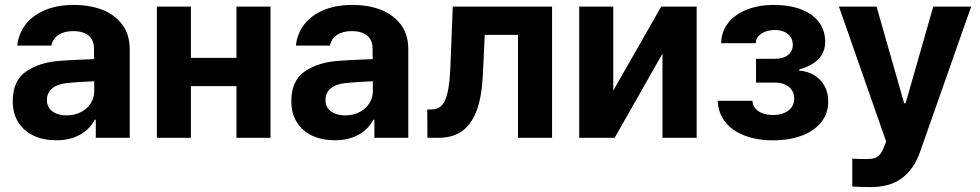

<svg xmlns="http://www.w3.org/2000/svg" viewBox="-20 -557 3959 776"><path d="M298.9 -225.3 252.1 -221.4Q213.5 -218 191.6 -200.2Q169.6 -182.4 169.6 -152.6Q169.6 -133 179.7 -119.1Q189.7 -105.2 207.9 -98Q226.1 -90.7 248.9 -90.7Q281.5 -90.7 307 -103.8Q332.5 -116.9 346.7 -139.5Q361 -162.1 361 -189.6L359.9 -360.7Q359.9 -383.3 350.3 -399.2Q340.7 -415.1 321.6 -423.2Q302.5 -431.3 275.7 -431.3Q239.5 -431.3 216.4 -415.9Q193.4 -400.5 187.5 -372.7H49.9Q54.6 -419.5 82.7 -456.9Q110.8 -494.3 160.9 -515.7Q210.9 -537.1 279.1 -537.1Q341 -537.1 391.6 -518.2Q442.1 -499.3 473.2 -458.9Q504.3 -418.5 504.3 -357.3V0H367.1V-73.4H363.2Q350.1 -48.4 328.7 -30Q307.3 -11.5 277.1 -0.8Q246.8 9.9 207.7 9.9Q156.4 9.9 116.8 -8.2Q77.1 -26.4 54.3 -62.1Q31.5 -97.8 31.5 -148.2Q31.5 -231.2 86.2 -268.7Q140.9 -306.3 228.5 -311.6Q243.2 -313.1 318.9 -316.4L366.9 -318.3L367.8 -229Q348 -228.4 298.9 -225.3Z M982.2 -209H704.6V-323.2H982.2ZM751.6 0H614V-530.3H751.6ZM1073.3 0H935.7V-530.3H1073.3Z M1424.9 -225.3 1378.1 -221.4Q1339.5 -218 1317.6 -200.2Q1295.6 -182.4 1295.6 -152.6Q1295.6 -133 1305.6 -119.1Q1315.7 -105.2 1333.9 -98Q1352.1 -90.7 1374.9 -90.7Q1407.5 -90.7 1433 -103.8Q1458.5 -116.9 1472.7 -139.5Q1487 -162.1 1487 -189.6L1485.9 -360.7Q1485.9 -383.3 1476.3 -399.2Q1466.7 -415.1 1447.6 -423.2Q1428.5 -431.3 1401.7 -431.3Q1365.4 -431.3 1342.4 -415.9Q1319.4 -400.5 1313.5 -372.7H1175.9Q1180.6 -419.5 1208.7 -456.9Q1236.8 -494.3 1286.9 -515.7Q1336.9 -537.1 1405 -537.1Q1467 -537.1 1517.5 -518.2Q1568.1 -499.3 1599.2 -458.9Q1630.2 -418.5 1630.2 -357.3V0H1493.1V-73.4H1489.1Q1476.1 -48.4 1454.7 -30Q1433.3 -11.5 1403 -0.8Q1372.8 9.9 1333.7 9.9Q1282.4 9.9 1242.7 -8.2Q1203.1 -26.4 1180.3 -62.1Q1157.5 -97.8 1157.5 -148.2Q1157.5 -231.2 1212.2 -268.7Q1266.9 -306.3 1354.5 -311.6Q1369.2 -313.1 1444.9 -316.4L1492.8 -318.3L1493.8 -229Q1474 -228.4 1424.9 -225.3Z M1706.9 -114.7H1724.4Q1750.4 -114.7 1766.1 -131.7Q1781.8 -148.7 1790 -187.9Q1798.3 -227.2 1800.7 -295.9L1809.9 -530.3H2211.2V0H2073.5V-416.1H1939.3L1931.5 -253Q1927 -164 1905.9 -108.5Q1884.7 -53.1 1846.8 -26.5Q1808.9 0 1751.3 0H1707.5Z M2652.4 -530.3H2795.7V0H2657.5V-340.3L2464.2 0H2321V-530.3H2458.6V-191Z M3103.8 -92.2Q3129.2 -92.2 3148.6 -100.1Q3168.1 -108 3179.1 -122.9Q3190.1 -137.8 3190.1 -158.4Q3190.1 -178.1 3180.4 -192.7Q3170.7 -207.2 3153.2 -215.2Q3135.6 -223.2 3112.2 -223.2H3035.6V-319.4H3112.2Q3146.4 -319.4 3165.3 -335.1Q3184.3 -350.9 3184.3 -375.2Q3184.3 -393.7 3175.5 -407.1Q3166.8 -420.6 3150.6 -428.1Q3134.3 -435.7 3112.4 -435.7Q3090.4 -435.7 3072.9 -428.9Q3055.4 -422.1 3045.1 -410.2Q3034.9 -398.3 3034.5 -382.3H2894.6Q2895.5 -429.2 2923.1 -464.3Q2950.8 -499.4 2999 -518.3Q3047.1 -537.1 3106.2 -537.1Q3170.7 -537.1 3217.8 -519.2Q3264.8 -501.2 3290 -467.5Q3315.1 -433.9 3315.1 -388Q3315.1 -346.7 3287.7 -318.1Q3260.2 -289.5 3210.4 -276.8V-271.4Q3243.4 -269.4 3270 -253.7Q3296.6 -238 3312.1 -210.4Q3327.5 -182.9 3327.5 -146.9Q3327.5 -98.9 3299.4 -63.3Q3271.2 -27.8 3220.6 -8.8Q3170 10.2 3104.2 10.2Q3040.8 10.2 2990.7 -8.6Q2940.6 -27.5 2911.7 -63.4Q2882.8 -99.4 2880.7 -149.6H3021Q3021.8 -132.6 3032.5 -119.3Q3043.1 -106.1 3061.7 -99.1Q3080.3 -92.2 3103.8 -92.2Z M3424.6 196.7V83.9L3449.1 85.5Q3464.1 85.9 3483.3 85.9Q3500.9 85.9 3512.6 82.9Q3524.2 79.9 3534.5 69.2Q3544.8 58.5 3552.6 37.3L3561.5 15L3370.8 -530.3H3522.8L3634.2 -139.8H3640.1L3752 -530.3H3905.1L3698.2 57.9Q3674.2 125.5 3626.3 162.4Q3578.4 199.2 3498 199.2Q3455.5 199.2 3424.6 196.7Z"/></svg>

Font: Pretendard Std Variable
Style: Regular
Weight: 400
Designer: Base glyphs from Inter by Rasmus Andersson; Hangeul glyphs from Noto Sans CJK(Source Han Sans) by Jang Soo-young and Kan
Foundry: Kil Hyung-jin
Version: Version 1.309;Glyphs 3.2 (3225)